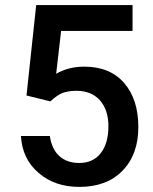

<svg xmlns="http://www.w3.org/2000/svg" viewBox="-20 -731 608 761"><path d="M179.7 -329.1C197.3 -345.7 213.4 -356.9 228.5 -362.8C243.7 -368.2 261.7 -371.1 283.2 -371.1C322.8 -371.1 353.5 -358.4 376 -333.5C398.4 -308.1 409.7 -273.9 409.7 -230.5C409.7 -185.5 399.4 -149.9 379.4 -124C358.9 -98.1 330.6 -85 293.9 -85C229 -85 187 -123 177.7 -191.9H63C66.4 -131.3 89.8 -82.5 132.8 -45.9C175.3 -8.8 229.5 9.8 294.4 9.8C367.2 9.8 424.3 -11.7 465.8 -54.7C507.3 -97.2 528.3 -154.8 528.3 -227.1C528.3 -300.3 509.8 -358.4 472.2 -401.9C434.6 -445.3 381.8 -466.8 314 -466.8C272.5 -466.8 235.4 -457.5 202.6 -438.5L222.2 -608.4H505.4V-710.9H123.5L85 -352.5Z"/></svg>

Font: Roboto Medium
Style: Regular
Weight: 500
Designer: Google
Version: Version 2.137; 2017